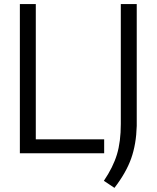

<svg xmlns="http://www.w3.org/2000/svg" viewBox="-20 -760 776 952"><path d="M78.5 0V-740H157.5V-69H496.5V0ZM495 136.5Q540.5 69.5 559.8 6Q579 -57.5 579 -145.5V-740H658V-135.5Q655.5 -45 630.5 25.5Q605.5 96 547.5 171.5Z"/></svg>

Font: Encode Sans Semi Condensed
Style: Regular
Weight: 400
Width: 4
Designer: Multiple Designers
Foundry: Impallari Type
Version: Version 2.000